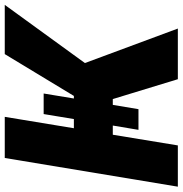

<svg xmlns="http://www.w3.org/2000/svg" viewBox="-0 -768 768 807"><g transform="rotate(-90 383.5 -364.0)"><path d="M308.1 -564H394.5L373.5 -437H384.3L560.1 -727.5H767.1L522.5 -390.6L667.5 0H454.6L371.1 -273.4H346.7L328.6 -165.5H241.7L259.8 -273.4H221.2L176.3 0H2.9L123.5 -727.5H296.4L248.5 -437H287.1Z"/></g></svg>

Font: Inter Display Extra Bold
Style: Italic
Weight: 800
Italic angle: -9.39999°
Designer: Rasmus Andersson
Foundry: rsms
Version: Version 4.000;git-4fc901f